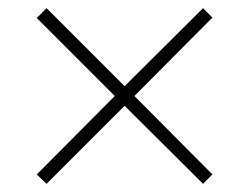

<svg xmlns="http://www.w3.org/2000/svg" viewBox="-20 -588 610 470"><path d="M477 -568 500 -545 309 -353 500 -161 477 -138 285 -329 94 -138 70 -161 261 -353 70 -544 94 -568 285 -377Z"/></svg>

Font: Noto Sans Lao Looped UI ExtLight
Style: Regular
Weight: 200
Designer: Mark Frömberg, Ben Mitchell
Foundry: The Fontpad Ltd
Version: Version 1.001; ttfautohint (v1.8.4.7-5d5b)